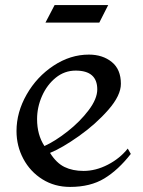

<svg xmlns="http://www.w3.org/2000/svg" viewBox="-20 -724 562 756"><path d="M456 -394Q456 -348 406.5 -291.5Q357 -235 290.5 -188Q224 -141 177 -122Q202 -82 234 -66.5Q266 -51 309 -51Q357 -51 404.5 -75.5Q452 -100 483 -139L495 -118Q446 -55 391 -21.5Q336 12 256 12Q195 12 147 -18Q99 -48 72 -98.5Q45 -149 45 -208Q45 -282 85 -352Q125 -422 191 -465.5Q257 -509 330 -509Q384 -509 420 -480Q456 -451 456 -394ZM126 -255Q126 -193 155 -149Q197 -168 246 -206.5Q295 -245 329 -290Q363 -335 363 -372Q363 -446 278 -446Q234 -446 199.5 -418Q165 -390 145.5 -346Q126 -302 126 -255ZM406 -704H195L159 -635H371Z"/></svg>

Font: Amita
Style: Regular
Weight: 400
Designer: Eduardo Rodriguez Tunni, Modular Infotech, Brian J. Bonislawsky
Foundry: Eduardo Rodriguez Tunni, Modular Infotech, Brian J. Bonislawsky
Version: Version 1.004